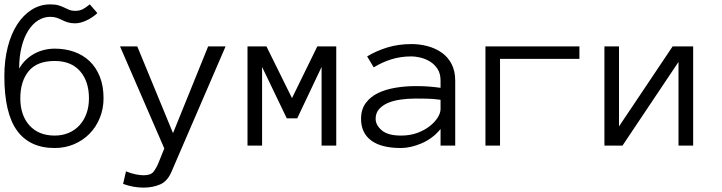

<svg xmlns="http://www.w3.org/2000/svg" viewBox="-20 -668 3315 881"><path d="M73.2 -216.8Q73.2 -139.2 115.2 -92.5Q157.2 -45.9 231 -45.9Q265.1 -45.9 294.2 -57.9Q323.2 -69.8 344.2 -92.5Q365.2 -115.2 376.7 -146.7Q388.2 -178.2 388.2 -216.8Q388.2 -294.9 347.2 -341.6Q306.2 -388.2 231 -388.2Q149.9 -388.2 111.6 -341.6Q73.2 -294.9 73.2 -216.8ZM0 -317.9Q0 -391.1 15.4 -451.7Q30.8 -512.2 58.8 -555.7Q86.9 -599.1 125.5 -623.5Q164.1 -647.9 210.9 -647.9Q232.9 -647.9 248 -643.6Q263.2 -639.2 275.1 -633.1Q287.1 -627 298.1 -622.6Q309.1 -618.2 324.2 -618.2Q344.2 -618.2 358.2 -625Q372.1 -631.8 392.1 -647.9L426.8 -607.9Q405.8 -587.9 377.4 -574.5Q349.1 -561 324.2 -561Q305.2 -561 291 -565.4Q276.9 -569.8 264.9 -575.9Q252.9 -582 240.5 -586.4Q228 -590.8 210.9 -590.8Q181.2 -590.8 155 -574.5Q128.9 -558.1 109.4 -527.1Q89.8 -496.1 78.9 -452.1Q67.9 -408.2 67.9 -353Q80.1 -375 97.7 -392.1Q115.2 -409.2 136.7 -421.1Q158.2 -433.1 182.6 -439Q207 -444.8 231 -444.8Q278.8 -444.8 319.8 -430.4Q360.8 -416 390.9 -387.5Q420.9 -358.9 438 -316.4Q455.1 -273.9 455.1 -216.8Q455.1 -168.9 438 -127Q420.9 -85 390.9 -54.4Q360.8 -23.9 319.8 -6.3Q278.8 11.2 231 11.2Q116.2 11.2 58.1 -68.8Q0 -148.9 0 -317.9Z M1015.1 -455.1 769 115.2Q750 163.1 715.3 178Q680.7 192.9 638.7 192.9Q591.8 192.9 544.9 175.8L558.1 118.2Q581.1 127.9 603 132.1Q625 136.2 638.7 136.2Q671.9 136.2 684.3 120.1Q696.8 104 706.1 82L733.9 13.2L530.8 -455.1H609.9L773.9 -57.1L935.1 -455.1Z M1522.9 0H1455.6V-360.8L1343.8 -125H1295.9L1182.6 -360.8V0H1115.7V-455.1H1202.6L1319.8 -217.8L1436 -455.1H1522.9Z M1636.7 -123Q1636.7 -166 1658.2 -195.1Q1679.7 -224.1 1714.6 -241Q1749.5 -257.8 1794.7 -265.4Q1839.8 -272.9 1886.7 -272.9Q1904.8 -272.9 1919.2 -272.5Q1933.6 -272 1946.5 -271Q1959.5 -270 1972.7 -268.6Q1985.8 -267.1 2001.5 -265.1V-297.9Q2001.5 -331.1 1987.1 -352.5Q1972.7 -374 1951.7 -386.5Q1930.7 -398.9 1907.7 -404.1Q1884.8 -409.2 1868.7 -409.2Q1817.9 -409.2 1774.9 -395.5Q1731.9 -381.8 1694.8 -358.9L1664.6 -409.2Q1705.6 -434.1 1756.6 -450Q1807.6 -465.8 1868.7 -465.8Q1905.8 -465.8 1941.7 -456.3Q1977.5 -446.8 2006.1 -427Q2034.7 -407.2 2051.8 -375Q2068.8 -342.8 2068.8 -297.9V0H2001.5V-76.2Q1983.9 -54.2 1961.7 -37.6Q1939.5 -21 1915 -10.5Q1890.6 0 1866.2 5.6Q1841.8 11.2 1819.8 11.2Q1729.5 11.2 1683.1 -23.4Q1636.7 -58.1 1636.7 -123ZM1819.8 -45.9Q1861.8 -45.9 1895.3 -58.3Q1928.7 -70.8 1952.1 -89.4Q1975.6 -107.9 1988.5 -128.9Q2001.5 -149.9 2001.5 -167V-210Q1968.8 -214.8 1938.7 -215.3Q1908.7 -215.8 1886.7 -215.8Q1850.6 -215.8 1817.1 -210.9Q1783.7 -206.1 1758.8 -195.1Q1733.9 -184.1 1718.8 -166.5Q1703.6 -148.9 1703.6 -123Q1703.6 -94.2 1731.7 -70.1Q1759.8 -45.9 1819.8 -45.9Z M2207.5 -455.1H2638.7V-397.9H2274.4V0H2207.5Z M2753.4 -455.1H2820.3V-87.9L3066.4 -455.1H3160.6V0H3093.3V-383.8L2836.4 0H2753.4Z"/></svg>

Font: Anonymous Pro
Style: Regular
Weight: 400
Monospace: yes
Designer: Mark Simonson
Version: Version 1.003